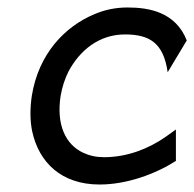

<svg xmlns="http://www.w3.org/2000/svg" viewBox="-20 -482 519 513"><path d="M65 -226C60 -192 60 -160 66 -131C84 -48 144 11 246 11C319 11 395 -17 450 -52V-136L422 -116C376 -84 319 -62 258 -62C237 -62 219 -66 202 -74C155 -96 130 -149 142 -226C146 -249 153 -271 163 -291C193 -347 244 -390 314 -390C381 -390 417 -366 428 -289L479 -374C449 -450 378 -462 321 -462C289 -462 260 -456 232 -444C153 -411 83 -338 65 -226Z"/></svg>

Font: Charger Pro
Style: NarObl
Weight: 400
Designer: Jasper
Foundry: Cannot Into Space Fonts
Version: Version 1.09